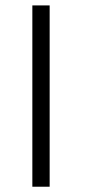

<svg xmlns="http://www.w3.org/2000/svg" viewBox="-20 -706 332 727"><path d="M102.5 1H168V-685.5H102.5Z"/></svg>

Font: Dotum
Style: Regular
Weight: 400
Version: Version 2.21